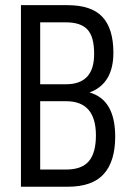

<svg xmlns="http://www.w3.org/2000/svg" viewBox="-20 -710 510 730"><path d="M418 -190.4Q418 -96.7 374.5 -48.3Q331.1 0 237.3 0H59.6V-690.4H236.3Q328.1 -690.4 369.6 -645.5Q411.1 -600.6 411.1 -509.8Q411.1 -391.6 320.3 -358.4Q418 -331.1 418 -190.4ZM132.8 -625V-389.6H230.5Q338.9 -389.6 337.9 -505.9Q337.9 -570.3 312.5 -597.7Q287.1 -625 231.4 -625ZM344.7 -195.3Q344.7 -325.2 231.4 -325.2H132.8V-65.4H231.4Q291 -65.4 317.9 -97.2Q344.7 -128.9 344.7 -195.3Z"/></svg>

Font: Altinn-DIN Condensed
Style: Regular
Weight: 400
Width: 3
Designer: Charles Nix
Foundry: Altinn
Version: Version 2.00